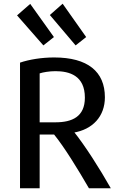

<svg xmlns="http://www.w3.org/2000/svg" viewBox="-20 -1012 641 1036"><path d="M143 -991 271 -812 214 -767 72 -929ZM388 -767 249 -931 318 -992 445 -812ZM578 4H460C399 -101 328 -217 272 -286H194V4H88V-674C137 -691 206 -702 272 -702C453 -702 546 -626 546 -487C546 -385 481 -313 375 -296V-306C440 -225 518 -102 578 4ZM438 -485C438 -604 355 -628 279 -628C247 -628 211 -622 194 -616V-352H279C369 -352 438 -382 438 -485Z"/></svg>

Font: Repo Medium
Style: Regular
Weight: 500
Designer: Stefan Peev
Foundry: Context Ltd
Version: Version 1.502